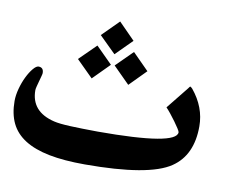

<svg xmlns="http://www.w3.org/2000/svg" viewBox="-68 -691 955 767"><g transform="rotate(10 409.5 -307.5)"><path d="M744.6 -243.2Q744.6 -126 666.5 -73.2Q579.6 -14.2 320.3 -14.2Q235.4 -14.2 175 -26.1Q114.7 -38.1 75.7 -62.7Q36.6 -87.4 18.3 -125.2Q0 -163.1 0 -215.3Q0 -238.8 7.3 -265.6Q14.6 -292.5 25.6 -314.9Q36.6 -337.4 49.1 -352.3Q61.5 -367.2 70.8 -367.2Q91.3 -367.2 91.3 -344.2Q91.3 -340.8 88.6 -331.1Q85.9 -321.3 82.8 -309.8Q79.6 -298.3 76.9 -287.8Q74.2 -277.3 74.2 -272Q74.2 -229 97.9 -201.4Q121.6 -173.8 169.9 -162.1Q191.9 -156.7 236.3 -154.8Q280.8 -152.8 348.6 -152.3Q667 -152.3 667 -205.6Q667 -209 659.7 -220.5Q652.3 -231.9 642.1 -246.1Q631.8 -260.3 620.6 -274.2Q609.4 -288.1 602.1 -295.4L673.8 -384.8Q676.8 -388.7 678.7 -391.4Q680.7 -394 681.6 -393.6Q683.6 -393.6 690.4 -386.7Q744.6 -320.8 744.6 -243.2ZM220.2 -424.3 287.6 -490.7 354 -424.3 287.6 -357.4ZM369.1 -424.3 436 -490.7 502 -424.3 436 -357.4ZM293.5 -534.2 360.4 -601.1 426.3 -534.2 360.4 -468.3Z"/></g></svg>

Font: XB Kayhan
Style: Bold
Weight: 700
Designer: Behnam
Foundry: Irmug
Version: Version 7.300 2009